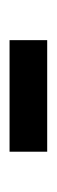

<svg xmlns="http://www.w3.org/2000/svg" viewBox="123 -983 120 406"><g transform="rotate(90 183.0 -780.0)"><path d="M300.8 -740.2H64.9V-819.8H300.8Z"/></g></svg>

Font: Unica One
Style: Bold
Weight: 400
Designer: Eduardo Rodriguez Tunni
Foundry: Eduardo Rodriguez Tunni
Version: Version 1.001